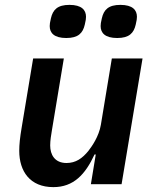

<svg xmlns="http://www.w3.org/2000/svg" viewBox="-20 -756 640 788"><path d="M252 -600C301 -600 320 -620 328 -655C332 -671 333 -680 333 -687C333 -715 315 -736 265 -736C216 -736 197 -716 189 -681C185 -665 184 -656 184 -649C184 -621 202 -600 252 -600ZM461 -600C510 -600 529 -620 537 -655C541 -671 542 -680 542 -687C542 -715 524 -736 474 -736C425 -736 406 -716 398 -681C394 -665 393 -656 393 -649C393 -621 411 -600 461 -600ZM353 0H479L565 -516H439L394 -244C386 -196 357 -155 343 -137C318 -106 291 -87 253 -87C204 -87 186 -122 186 -159C186 -180 190 -203 193 -221L242 -516H116L69 -233C62 -192 59 -163 59 -137C59 -53 103 12 199 12C282 12 330 -40 368 -122H373Z"/></svg>

Font: IBM Plex Mono SmBld
Style: Italic
Weight: 600
Italic angle: -9.5°
Monospace: yes
Designer: Mike Abbink, Paul van der Laan, Pieter van Rosmalen
Foundry: Bold Monday
Version: Version 2.004